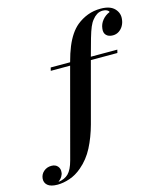

<svg xmlns="http://www.w3.org/2000/svg" viewBox="-265 -883 996 1172"><g transform="rotate(-15 233.0 -297.0)"><path d="M517 -514 512 -494H91L96 -514ZM-48 188Q-91 188 -110.5 171Q-130 154 -127 127Q-124 101 -104 84Q-84 67 -56 67Q-30 67 -16.5 83Q-3 99 -6 121Q-6 132 -14.5 146.5Q-23 161 -39 173Q1 168 25 144.5Q49 121 64 65L219 -515Q233 -568 249.5 -608Q266 -648 286 -677.5Q306 -707 330 -727Q362 -753 400 -767.5Q438 -782 483 -782Q543 -782 570.5 -752.5Q598 -723 592 -684Q590 -664 580 -646Q570 -628 553 -616.5Q536 -605 514 -605Q487 -605 472.5 -620Q458 -635 462 -662Q465 -690 483.5 -713Q502 -736 531 -748Q529 -756 518.5 -761.5Q508 -767 492 -767Q471 -767 454.5 -756.5Q438 -746 426 -730Q413 -715 402.5 -690Q392 -665 380 -623.5Q368 -582 350 -515L243 -115Q222 -38 190 24Q158 86 107 129Q71 160 30 174Q-11 188 -48 188Z"/></g></svg>

Font: Playfair Display SemiBold
Style: Italic
Weight: 600
Italic angle: -14°
Designer: Claus Eggers Sørensen
Foundry: Claus Eggers Sørensen
Version: Version 1.203